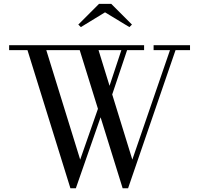

<svg xmlns="http://www.w3.org/2000/svg" viewBox="-20 -990 1058 1020"><path d="M354 10 126 -723.5H28.5V-750H745.5V-723.5H503.5L683 -142L883 -723.5H796V-750H989.5V-723.5H912.5L660.5 10H631.5L403.5 -723.5H226L406 -142L510.5 -441L524.5 -396L383 10ZM570.5 -471.5 548 -492 630 -739.5 658 -732ZM409.5 -846 396 -859.5 506 -969.5H571L681 -859.5L667.5 -846L538 -924.5Z"/></svg>

Font: Bodoni Moda 9pt
Style: Regular
Weight: 400
Designer: Owen Earl
Foundry: indestructible type
Version: Version 2.005